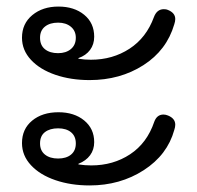

<svg xmlns="http://www.w3.org/2000/svg" viewBox="-20 -583 600 585"><path d="M47 -468Q47 -511 78.5 -537Q110 -563 158 -563Q206 -563 236.5 -538Q267 -513 267 -471Q267 -448 254.5 -431Q242 -414 219 -406V-404Q238 -401 257 -401Q323 -401 374.5 -434.5Q426 -468 449 -531Q458 -555 479 -555Q487 -555 491 -553Q514 -544 514 -525Q514 -518 511 -509Q488 -430 417 -384.5Q346 -339 253 -339Q196 -339 149 -355Q102 -371 74.5 -400.5Q47 -430 47 -468ZM211 -468Q211 -489 196 -501.5Q181 -514 157 -514Q132 -514 117 -502Q102 -490 102 -468Q102 -445 117 -433Q132 -421 157 -421Q181 -421 196 -433.5Q211 -446 211 -468ZM47 -147Q47 -190 78 -215.5Q109 -241 158 -241Q206 -241 236.5 -216Q267 -191 267 -150Q267 -127 254.5 -110Q242 -93 219 -84V-82Q239 -79 258 -79Q325 -79 376.5 -113Q428 -147 450 -212Q458 -234 478 -234Q485 -234 492 -231Q514 -222 514 -203Q514 -196 511 -187Q490 -111 418 -64.5Q346 -18 253 -18Q196 -18 149 -34Q102 -50 74.5 -79.5Q47 -109 47 -147ZM211 -146Q211 -168 196.5 -180Q182 -192 157 -192Q132 -192 117 -180.5Q102 -169 102 -146Q102 -124 117 -112Q132 -100 157 -100Q182 -100 196.5 -112Q211 -124 211 -146Z"/></svg>

Font: Kodchasan
Style: Regular
Weight: 400
Version: Version 1.000; ttfautohint (v1.6)